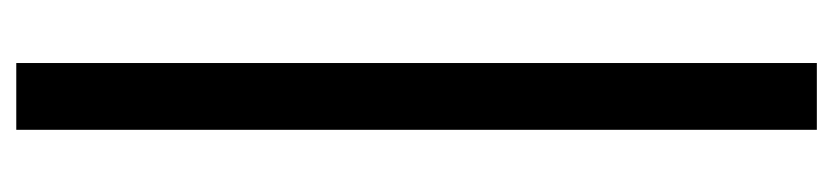

<svg xmlns="http://www.w3.org/2000/svg" viewBox="-404 -386 999 230"><g transform="rotate(90 95.0 -270.5)"><path d="M55 209H135V-750H55Z"/></g></svg>

Font: Cabin Condensed
Style: Regular
Weight: 400
Designer: Pablo Impallari
Foundry: Pablo Impallari. www.impallari.com Igino Marini. www.ikern.com
Version: Version 1.006